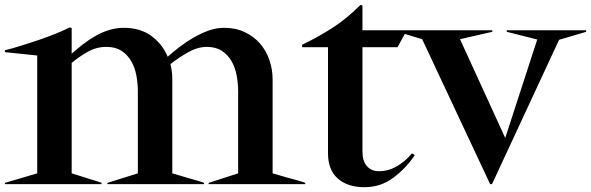

<svg xmlns="http://www.w3.org/2000/svg" viewBox="-20 -748 2401 780"><path d="M827.5 -5 947.5 -43.8V-376.2Q947.5 -410 941.2 -442.5Q935 -475 920 -500.6Q905 -526.2 880.6 -541.9Q856.2 -557.5 820 -557.5Q782.5 -557.5 743.1 -535Q703.8 -512.5 672.5 -487.5Q680 -457.5 680 -425V-43.8Q715 -33.8 743.8 -25Q767.5 -18.8 787.5 -12.5Q807.5 -6.2 808.8 -5V0H416.2V-5L540 -43.8V-376.2Q540 -410 533.8 -442.5Q527.5 -475 512.5 -500.6Q497.5 -526.2 473.1 -541.9Q448.8 -557.5 412.5 -557.5Q371.2 -557.5 336.2 -537.5Q301.2 -517.5 271.2 -492.5V-43.8Q305 -33.8 331.2 -25Q353.8 -17.5 373.1 -11.9Q392.5 -6.2 392.5 -5V0H0V-5L131.2 -43.8V-522.5L0 -536.2V-543.8Q30 -551.2 64.4 -561.9Q98.8 -572.5 133.8 -584.4Q168.8 -596.2 201.9 -609.4Q235 -622.5 262.5 -636.2L271.2 -635V-530Q293.8 -550 318.1 -568.8Q342.5 -587.5 368.8 -602.5Q395 -617.5 423.8 -626.2Q452.5 -635 482.5 -635Q550 -635 595 -601.9Q640 -568.8 661.2 -517.5Q683.8 -537.5 710.6 -558.1Q737.5 -578.8 766.9 -595.6Q796.2 -612.5 827.5 -623.8Q858.8 -635 890 -635Q937.5 -635 974.4 -617.5Q1011.2 -600 1036.2 -571.2Q1061.2 -542.5 1074.4 -504.4Q1087.5 -466.2 1087.5 -425V-43.8Q1123.8 -33.8 1152.5 -25Q1177.5 -18.8 1198.1 -12.5Q1218.8 -6.2 1220 -5V0H827.5Z M1460 12.5Q1392.5 12.5 1352.5 -22.5Q1312.5 -57.5 1312.5 -125V-556.2H1207.5V-566.2Q1272.5 -597.5 1330 -634.4Q1387.5 -671.2 1443.8 -727.5L1452.5 -726.2V-625H1632.5L1595 -556.2H1452.5V-132.5Q1452.5 -93.8 1470.6 -73.1Q1488.8 -52.5 1518.8 -52.5Q1557.5 -52.5 1591.2 -71.9Q1625 -91.2 1653.8 -125L1665 -117.5Q1628.8 -63.8 1577.5 -25.6Q1526.2 12.5 1460 12.5Z M1695 -588.8 1596.2 -618.8V-625H1980V-618.8L1848.8 -588.8L2032.5 -187.5L2162.5 -587.5L2038.8 -618.8V-625H2361.2V-618.8L2251.2 -586.2L1978.8 0H1971.2Z"/></svg>

Font: Equateur
Style: Regular
Weight: 400
Designer: Ange Degheest & Eugénie Bidaut
Foundry: Velvetyne Type Foundry
Version: Version 1.000;FEAKit 1.0